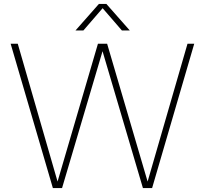

<svg xmlns="http://www.w3.org/2000/svg" viewBox="-20 -964 1050 984"><path d="M941 -740H975.5L759.5 0H712.5L505.5 -701.5L298 0H251L34.5 -740H71L275 -33.5L482 -740H529L736.5 -33.5ZM645 -808H604.5L506 -922L407.5 -808H367L487 -944H525Z"/></svg>

Font: Encode Sans Thin
Style: Regular
Weight: 250
Designer: Multiple Designers
Foundry: Impallari Type
Version: Version 2.000